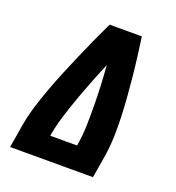

<svg xmlns="http://www.w3.org/2000/svg" viewBox="-133 -841 866 947"><g transform="rotate(20 300.0 -367.5)"><path d="M26 0 46 -120Q55 -173 71 -225Q87 -277 106 -328.5Q125 -380 146 -431Q167 -482 189 -533Q211 -584 234 -634.5Q257 -685 281 -735H450Q457 -685 463.5 -634.5Q470 -584 475 -533Q480 -482 484 -431Q488 -380 490 -328.5Q492 -277 490.5 -224.5Q489 -172 481 -120L461 0ZM193 -120H334Q343 -173 344.5 -226.5Q346 -280 345.5 -332.5Q345 -385 342.5 -437.5Q340 -490 336 -543Q314 -491 293.5 -438.5Q273 -386 254 -333Q235 -280 218.5 -227Q202 -174 193 -120Z"/></g></svg>

Font: Iosevka Curly Slab HvEx
Style: Italic
Weight: 900
Width: 7
Italic angle: -9°
Monospace: yes
Designer: Belleve Invis
Foundry: Belleve Invis
Version: Version 11.1.0; ttfautohint (v1.8.3)